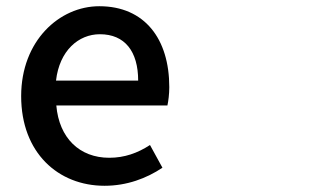

<svg xmlns="http://www.w3.org/2000/svg" viewBox="-20 -562 1040 617"><path d="M316 35C388 35 451 11 502 -23L462 -96C422 -70 380 -55 331 -55C236 -55 170 -118 161 -223H518C521 -237 524 -259 524 -282C524 -437 445 -542 299 -542C171 -542 48 -431 48 -253C48 -71 167 35 316 35ZM160 -303C171 -399 232 -452 301 -452C381 -452 424 -397 424 -303Z"/></svg>

Font: コーポレート・ロゴ ver3 Medium
Style: Regular
Weight: 500
Designer: [KANA_main] LOGOTYPE.JP [Source Han Sans] Ryoko NISHIZUKA 西塚涼子 (kana, bopomofo & ideographs); Paul D. Hunt (Latin, Greek
Version: Version 12.001;FEAKit 1.0